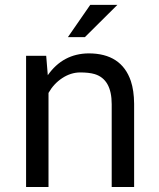

<svg xmlns="http://www.w3.org/2000/svg" viewBox="-20 -753 640 773"><path d="M520 -335.4V0H429.7V-333.5Q429.7 -433.6 361.3 -454.6Q338.9 -461.4 301.8 -461.4Q264.6 -460.9 230.5 -438.5Q196.3 -416 175.3 -378.9V0H85V-528.3H166L172.4 -450.2Q233.4 -537.1 336.9 -538.1Q468.8 -538.1 506.8 -426.8Q519.5 -388.7 520 -335.4ZM343.3 -733.4H452.6L321.8 -603.5H253.4Z"/></svg>

Font: RobotoMono-Regular
Style: Regular
Weight: 400
Designer: Google
Version: Version 2.000985; 2015; ttfautohint (v1.3)